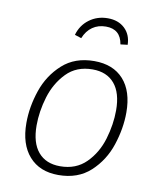

<svg xmlns="http://www.w3.org/2000/svg" viewBox="-84 -803 733 880"><g transform="rotate(10 283.0 -362.5)"><path d="M62 -199Q62 -274 88 -350.5Q114 -427 172 -479.5Q230 -532 320 -532Q408 -532 456.5 -478Q505 -424 505 -325Q505 -251 479.5 -173.5Q454 -96 396 -42.5Q338 11 247 11Q160 11 111 -44.5Q62 -100 62 -199ZM457 -327Q457 -408 421 -450.5Q385 -493 319 -493Q244 -493 197.5 -445Q151 -397 130.5 -329Q110 -261 110 -196Q110 -115 146 -72.5Q182 -30 248 -30Q322 -30 369 -77Q416 -124 436.5 -192.5Q457 -261 457 -327ZM211 -635Q224 -681 261 -708.5Q298 -736 347 -736Q396 -736 426 -707.5Q456 -679 457 -632L424 -628Q413 -697 345 -697Q309 -697 282.5 -678.5Q256 -660 242 -625Z"/></g></svg>

Font: Fira Sans ExtraLight
Style: Italic
Weight: 275
Italic angle: -8°
Designer: Carrois Corporate & Edenspiekermann AG
Foundry: Carrois Corporate GbR & Edenspiekermann AG
Version: Version 4.203